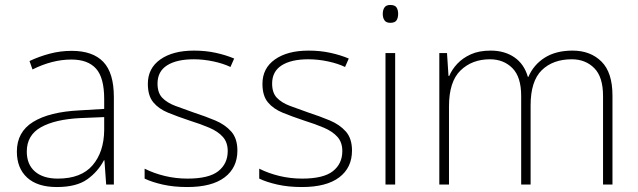

<svg xmlns="http://www.w3.org/2000/svg" viewBox="-20 -744 2571 774"><path d="M269 -539Q354 -539 396.5 -494.5Q439 -450 439 -353V0H408L401 -98H399Q375 -52 331.5 -21Q288 10 209 10Q131 10 89.5 -28Q48 -66 48 -133Q48 -212 113.5 -252.5Q179 -293 300 -299L400 -305V-345Q400 -431 367 -467.5Q334 -504 268 -504Q191 -504 111 -464L99 -498Q137 -516 180 -527.5Q223 -539 269 -539ZM304 -268Q202 -263 145 -231Q88 -199 88 -133Q88 -81 121 -52.5Q154 -24 213 -24Q307 -24 353 -77.5Q399 -131 400 -219V-272Z M937 -137Q937 -68 885.5 -29Q834 10 735 10Q680 10 636 0Q592 -10 563 -24V-64Q601 -45 645 -34.5Q689 -24 736 -24Q822 -24 860 -54Q898 -84 898 -135Q898 -170 878.5 -192Q859 -214 824 -229Q789 -244 744 -258Q696 -274 658 -289.5Q620 -305 598 -331.5Q576 -358 576 -406Q576 -469 626.5 -504.5Q677 -540 762 -540Q809 -540 850 -531Q891 -522 924 -508L909 -474Q880 -488 840 -496.5Q800 -505 761 -505Q692 -505 653.5 -480.5Q615 -456 615 -407Q615 -370 634 -350Q653 -330 686 -317.5Q719 -305 762 -290Q808 -275 847.5 -258.5Q887 -242 912 -214Q937 -186 937 -137Z M1399 -137Q1399 -68 1347.5 -29Q1296 10 1197 10Q1142 10 1098 0Q1054 -10 1025 -24V-64Q1063 -45 1107 -34.5Q1151 -24 1198 -24Q1284 -24 1322 -54Q1360 -84 1360 -135Q1360 -170 1340.5 -192Q1321 -214 1286 -229Q1251 -244 1206 -258Q1158 -274 1120 -289.5Q1082 -305 1060 -331.5Q1038 -358 1038 -406Q1038 -469 1088.5 -504.5Q1139 -540 1224 -540Q1271 -540 1312 -531Q1353 -522 1386 -508L1371 -474Q1342 -488 1302 -496.5Q1262 -505 1223 -505Q1154 -505 1115.5 -480.5Q1077 -456 1077 -407Q1077 -370 1096 -350Q1115 -330 1148 -317.5Q1181 -305 1224 -290Q1270 -275 1309.5 -258.5Q1349 -242 1374 -214Q1399 -186 1399 -137Z M1553 -724Q1572 -724 1578.5 -714Q1585 -704 1585 -688Q1585 -672 1578.5 -662Q1572 -652 1553 -652Q1537 -652 1530 -662Q1523 -672 1523 -688Q1523 -704 1530 -714Q1537 -724 1553 -724ZM1573 -530V0H1534V-530Z M2288 -540Q2360 -540 2404.5 -496Q2449 -452 2449 -359V0H2411V-357Q2411 -434 2375.5 -469.5Q2340 -505 2285 -505Q2209 -505 2164 -461Q2119 -417 2119 -319V0H2081V-357Q2081 -434 2045.5 -469.5Q2010 -505 1955 -505Q1883 -505 1836.5 -460Q1790 -415 1790 -315V0H1751V-530H1782L1788 -438H1791Q1802 -464 1823.5 -487Q1845 -510 1878 -525Q1911 -540 1958 -540Q2014 -540 2053.5 -513Q2093 -486 2108 -434H2110Q2131 -483 2176 -511.5Q2221 -540 2288 -540Z"/></svg>

Font: Noto Sans Thai ExtraLight
Style: Regular
Weight: 200
Designer: Monotype Design Team
Foundry: Monotype Imaging Inc.
Version: Version 2.001; ttfautohint (v1.8.4.7-5d5b)